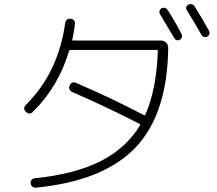

<svg xmlns="http://www.w3.org/2000/svg" viewBox="-20 -862 1040 919"><path d="M840.8 -671.9Q824.2 -663.1 813.5 -680.7Q786.1 -727.5 746.1 -793.9Q741.2 -800.8 743.7 -809.6Q746.1 -818.4 752.9 -822.3Q760.7 -826.2 769 -824.2Q777.3 -822.3 782.2 -814.5Q812.5 -768.6 848.6 -700.2Q852.5 -692.4 850.6 -684.1Q848.6 -675.8 840.8 -671.9ZM943.4 -696.3Q910.2 -755.9 875 -811.5Q864.3 -829.1 881.8 -839.8Q889.6 -843.8 897.9 -841.8Q906.2 -839.8 911.1 -832Q956.1 -759.8 980.5 -714.8Q984.4 -707 982.4 -699.2Q980.5 -691.4 971.7 -686.5Q954.1 -678.7 943.4 -696.3ZM136.7 -326.2Q121.1 -310.5 103.5 -327.1Q87.9 -342.8 103.5 -359.4Q259.8 -515.6 292 -752Q293 -761.7 300.3 -767.6Q307.6 -773.4 317.9 -772.5Q328.1 -771.5 334 -764.6Q339.8 -757.8 338.9 -748Q335.9 -719.7 326.2 -672.9Q324.2 -668 329.1 -668H750Q764.6 -668 774.9 -658.2Q785.2 -648.4 785.2 -632.8Q781.2 -316.4 628.9 -156.2Q476.6 3.9 153.3 36.1Q143.6 37.1 135.7 31.7Q127.9 26.4 127 15.6Q125 6.8 130.9 -0.5Q136.7 -7.8 146.5 -8.8Q337.9 -28.3 460.9 -90.3Q584 -152.3 650.4 -262.7Q652.3 -266.6 648.4 -268.6Q503.9 -343.8 325.2 -421.9Q316.4 -425.8 312.5 -435.1Q308.6 -444.3 313.5 -453.1Q324.2 -474.6 345.7 -464.8Q510.7 -393.6 669.9 -310.5Q673.8 -308.6 675.8 -313.5Q729.5 -435.5 735.4 -619.1Q735.4 -623 730.5 -623H318.4Q313.5 -623 310.5 -618.2Q258.8 -445.3 136.7 -326.2Z"/></svg>

Font: Rounded-L Mgen+ 1m light
Style: Regular
Weight: 200
Designer: [Source Han Sans]
Ryoko NISHIZUKA  (kana & ideographs); Paul D. Hunt (Latin, Greek & Cyrillic); Wenlong ZHANG  (bopomofo
Version: Version 1.059.20150602